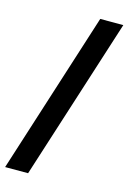

<svg xmlns="http://www.w3.org/2000/svg" viewBox="-130 -812 629 942"><g transform="rotate(15 185.0 -340.5)"><path d="M257.8 -752H375L111.8 70.8H-4.9Z"/></g></svg>

Font: Sarala
Style: Bold
Weight: 700
Designer: Andres Torresi
Foundry: Huerta Tipografica
Version: Version 1.004;PS 001.003;hotconv 1.0.70;makeotf.lib2.5.58329